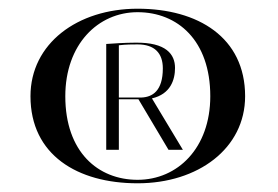

<svg xmlns="http://www.w3.org/2000/svg" viewBox="-20 -720 639 441"><path d="M50 -499C50 -364 158 -299 296 -299C435 -299 543 -379 543 -499C543 -634 435 -700 296 -700C158 -700 50 -620 50 -499ZM130 -499C130 -618 205 -692 296 -692C388 -692 463 -627 463 -499C463 -380 388 -307 296 -307C205 -307 130 -371 130 -499ZM253 -376V-492H298L367 -376H400L329 -494C372 -504 382 -537 382 -564C382 -595 362 -623 291 -622C266 -622 239 -620 224 -619V-376ZM296 -618C335 -618 354 -598 354 -563C354 -511 330 -497 305 -496H253V-616C269 -618 286 -618 296 -618Z"/></svg>

Font: Italiana
Style: Regular
Weight: 400
Designer: Santiago Orozco
Foundry: Santiago Orozco
Version: Version 1.000;PS 001.001;hotconv 1.0.56